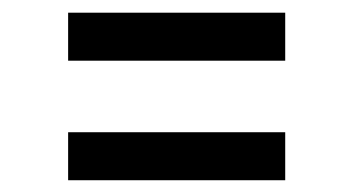

<svg xmlns="http://www.w3.org/2000/svg" viewBox="-20 -498 570 310"><path d="M90 -400V-477.5H440.5V-400ZM90 -207V-284.5H440.5V-207Z"/></svg>

Font: Spline Sans
Style: Regular
Weight: 400
Designer: Eben Sorkin, Mirko Velimirovic
Foundry: Sorkin Type
Version: Version 1.001